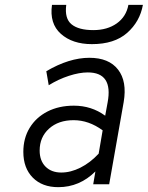

<svg xmlns="http://www.w3.org/2000/svg" viewBox="-20 -762 611 794"><path d="M221 12Q154.5 12 115.5 -27.5Q76.5 -67 76.5 -134Q76.5 -190.5 102.8 -233.5Q129 -276.5 176.2 -300.8Q223.5 -325 285.5 -325Q358.5 -325 415 -283.5L425 -338Q448.5 -462.5 343 -462.5Q308.5 -462.5 265.2 -448.5Q222 -434.5 181.5 -409.5L171.5 -467.5Q266 -523 349.5 -523Q430.5 -523 468.2 -474.2Q506 -425.5 491.5 -340L431.5 0H365.5L374.5 -53Q309 12 221 12ZM233.5 -48.5Q272.5 -48.5 312.8 -68.8Q353 -89 388 -126.5L404.5 -223Q347 -265 284.5 -265Q221.5 -265 182.8 -230Q144 -195 144 -139.5Q144 -97.5 168.2 -73Q192.5 -48.5 233.5 -48.5ZM360 -579.5Q279.5 -579.5 231.8 -622Q184 -664.5 195 -742H254Q246.5 -685.5 275.8 -661.5Q305 -637.5 366 -637.5Q423.5 -637.5 462.8 -665.2Q502 -693 511 -742H571Q558.5 -672.5 505.8 -626Q453 -579.5 360 -579.5Z"/></svg>

Font: Overpass Light
Style: Italic
Weight: 300
Italic angle: -10°
Designer: Delve Withrington, Dave Bailey, Thomas Jockin
Foundry: Delve Fonts LLC
Version: Version 4.000; ttfautohint (v1.8.3)